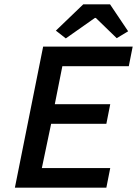

<svg xmlns="http://www.w3.org/2000/svg" viewBox="-20 -870 640 890"><path d="M49 0 180 -654H595L577 -563H269L234 -387H491L473 -296H217L174 -91H491L473 0ZM285 -692 239 -728 366 -850H490L574 -725L521 -693L424 -787H420Z"/></svg>

Font: Source Code Pro ExtraLight SemiBold
Style: Italic
Weight: 600
Italic angle: -11°
Monospace: yes
Version: Version 1.016;hotconv 1.0.116;makeotfexe 2.5.65601